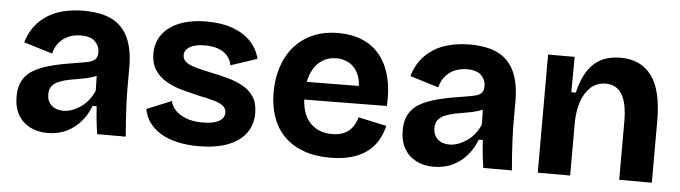

<svg xmlns="http://www.w3.org/2000/svg" viewBox="-40 -687 3012 850"><g transform="rotate(5 1466.0 -262.5)"><path d="M189 14Q145 14 111 -3.5Q77 -21 58 -54Q39 -87 39 -136Q39 -179 55.5 -208Q72 -237 104 -255Q136 -273 183 -285Q230 -297 290 -306Q322 -311 342.5 -315.5Q363 -320 373 -330.5Q383 -341 383 -361Q383 -389 363 -409Q343 -429 300 -429Q271 -429 246.5 -419Q222 -409 204.5 -389Q187 -369 179 -338L52 -377Q64 -418 86.5 -448Q109 -478 141 -498.5Q173 -519 214 -529Q255 -539 303 -539Q380 -539 428.5 -514.5Q477 -490 501 -438.5Q525 -387 525 -306V-216Q525 -181 526.5 -145Q528 -109 530.5 -72.5Q533 -36 536 0H409Q405 -25 401.5 -57.5Q398 -90 396 -123H378Q364 -85 338 -54Q312 -23 274.5 -4.5Q237 14 189 14ZM250 -90Q269 -90 288.5 -97Q308 -104 326.5 -116.5Q345 -129 360.5 -148Q376 -167 386 -191L384 -275L407 -270Q389 -257 365 -249.5Q341 -242 315.5 -238Q290 -234 265 -229Q240 -224 220.5 -216Q201 -208 189.5 -194.5Q178 -181 178 -157Q178 -126 198 -108Q218 -90 250 -90Z M861 14Q808 14 765 4Q722 -6 691 -25Q660 -44 641 -70.5Q622 -97 616 -130L726 -175Q730 -153 748 -134Q766 -115 796.5 -103.5Q827 -92 870 -92Q916 -92 941 -105.5Q966 -119 966 -144Q966 -163 952 -174Q938 -185 911 -193Q884 -201 846 -208Q809 -217 770.5 -227Q732 -237 699.5 -255Q667 -273 646.5 -302.5Q626 -332 626 -378Q626 -426 652 -462Q678 -498 728 -518.5Q778 -539 850 -539Q915 -539 964 -521.5Q1013 -504 1044.5 -471.5Q1076 -439 1087 -394L970 -355Q966 -379 950.5 -397Q935 -415 909.5 -424Q884 -433 850 -433Q807 -433 783.5 -419Q760 -405 760 -382Q760 -363 775.5 -351Q791 -339 819 -331.5Q847 -324 885 -316Q925 -308 963 -297.5Q1001 -287 1031.5 -270Q1062 -253 1080 -225Q1098 -197 1098 -153Q1098 -101 1070 -63.5Q1042 -26 989 -6Q936 14 861 14Z M1444 14Q1379 14 1328.5 -4Q1278 -22 1243 -56Q1208 -90 1189.5 -140Q1171 -190 1171 -253Q1171 -315 1188.5 -367.5Q1206 -420 1240 -458.5Q1274 -497 1323 -518Q1372 -539 1434 -539Q1494 -539 1541 -519.5Q1588 -500 1619.5 -461Q1651 -422 1665.5 -365.5Q1680 -309 1676 -236L1264 -232V-311L1593 -314L1542 -274Q1549 -327 1535 -361Q1521 -395 1494.5 -411Q1468 -427 1436 -427Q1398 -427 1369 -407Q1340 -387 1324 -348.5Q1308 -310 1308 -256Q1308 -171 1345.5 -131Q1383 -91 1444 -91Q1472 -91 1491.5 -98.5Q1511 -106 1523.5 -118Q1536 -130 1543.5 -145Q1551 -160 1556 -175L1681 -148Q1672 -111 1654.5 -81.5Q1637 -52 1608 -30.5Q1579 -9 1538.5 2.5Q1498 14 1444 14Z M1905 14Q1861 14 1827 -3.5Q1793 -21 1774 -54Q1755 -87 1755 -136Q1755 -179 1771.5 -208Q1788 -237 1820 -255Q1852 -273 1899 -285Q1946 -297 2006 -306Q2038 -311 2058.5 -315.5Q2079 -320 2089 -330.5Q2099 -341 2099 -361Q2099 -389 2079 -409Q2059 -429 2016 -429Q1987 -429 1962.5 -419Q1938 -409 1920.5 -389Q1903 -369 1895 -338L1768 -377Q1780 -418 1802.5 -448Q1825 -478 1857 -498.5Q1889 -519 1930 -529Q1971 -539 2019 -539Q2096 -539 2144.5 -514.5Q2193 -490 2217 -438.5Q2241 -387 2241 -306V-216Q2241 -181 2242.5 -145Q2244 -109 2246.5 -72.5Q2249 -36 2252 0H2125Q2121 -25 2117.5 -57.5Q2114 -90 2112 -123H2094Q2080 -85 2054 -54Q2028 -23 1990.5 -4.5Q1953 14 1905 14ZM1966 -90Q1985 -90 2004.5 -97Q2024 -104 2042.5 -116.5Q2061 -129 2076.5 -148Q2092 -167 2102 -191L2100 -275L2123 -270Q2105 -257 2081 -249.5Q2057 -242 2031.5 -238Q2006 -234 1981 -229Q1956 -224 1936.5 -216Q1917 -208 1905.5 -194.5Q1894 -181 1894 -157Q1894 -126 1914 -108Q1934 -90 1966 -90Z M2367 0V-318V-525H2485L2484 -368H2504Q2517 -425 2541 -463Q2565 -501 2601.5 -520Q2638 -539 2688 -539Q2779 -539 2826.5 -475Q2874 -411 2874 -274V0H2729V-258Q2729 -342 2704.5 -380.5Q2680 -419 2633 -419Q2593 -419 2566 -394Q2539 -369 2525.5 -328.5Q2512 -288 2511 -238V0Z"/></g></svg>

Font: Bricolage Grotesque 96pt ExtraBold
Style: Bold
Weight: 700
Version: Version 1.001;gftools[0.9.33.dev8+g029e19f]